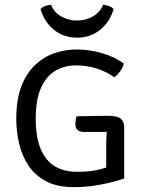

<svg xmlns="http://www.w3.org/2000/svg" viewBox="-20 -758 591 790"><path d="M489.5 -496.5Q485 -479 473.5 -463.5Q462 -448 450.5 -440Q418.5 -463 378.2 -476Q338 -489 292 -489Q248 -489 210.2 -468.2Q172.5 -447.5 149.8 -399Q127 -350.5 127 -268Q127 -160.5 169.8 -105.8Q212.5 -51 298 -51Q353 -51 392.2 -61.5Q431.5 -72 452.5 -80.5L491 -23.5Q464 -14 430.2 -6Q396.5 2 359 7Q321.5 12 283.5 12Q216 12 170.5 -11.8Q125 -35.5 97.8 -76Q70.5 -116.5 58.8 -166.5Q47 -216.5 47 -269Q47 -348 68 -402.8Q89 -457.5 124.8 -491Q160.5 -524.5 204.8 -539.5Q249 -554.5 295.5 -554.5Q347.5 -554.5 400 -539.2Q452.5 -524 489.5 -496.5ZM417 -166Q417 -187 419.8 -216.5Q422.5 -246 430.5 -265L491 -231.5V-23.5L417 -21.5ZM295 -279.5Q327 -280 358.5 -280.8Q390 -281.5 423 -281.5Q463 -281.5 477 -269.5Q491 -257.5 491 -233.5V-218Q451.5 -215.5 406.5 -215.2Q361.5 -215 326 -215Q308.5 -215 299.2 -223.2Q290 -231.5 290 -249.5Q290 -255.5 291.5 -264.2Q293 -273 295 -279.5ZM447.5 -720.5Q431.5 -667 391.5 -635Q351.5 -603 297 -603Q242.5 -603 202.5 -635Q162.5 -667 147 -720.5Q154 -729 166 -733.2Q178 -737.5 190 -738.5Q202.5 -707 232.2 -690.2Q262 -673.5 297 -673.5Q332 -673.5 361.8 -690.2Q391.5 -707 404 -738.5Q416 -737.5 428 -733.2Q440 -729 447.5 -720.5Z"/></svg>

Font: Signika SC
Style: Regular
Weight: 300
Designer: Anna Giedryś
Foundry: Anna Giedryś
Version: Version 2.000